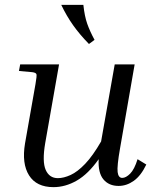

<svg xmlns="http://www.w3.org/2000/svg" viewBox="-20 -760 645 790"><path d="M468 5Q428 5 405.5 -22Q383 -49 386 -105Q343 -44 296 -17Q249 10 200 10Q130 10 99.5 -38.5Q69 -87 83 -170L126 -414Q132 -448 130 -454.5Q128 -461 113 -463L58 -468L63 -495H223L166 -171Q153 -95 168 -61Q183 -27 218 -27Q242 -27 270.5 -40Q299 -53 330.5 -86Q362 -119 396 -178L452 -495H534L474 -150Q461 -76 464 -52Q467 -28 483 -28Q498 -28 515.5 -45.5Q533 -63 546 -105L582 -83Q560 -37 530.5 -16Q501 5 468 5ZM346 -579Q308 -618 281 -656Q254 -694 232 -740H323Q328 -693 339 -662Q350 -631 369 -596Z"/></svg>

Font: Inria Serif
Style: Italic
Weight: 400
Italic angle: -10°
Designer: Black Foundry Team
Foundry: Black Foundry
Version: Version 1.000; ttfautohint (v1.8.3)